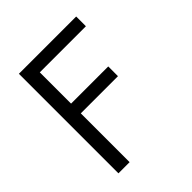

<svg xmlns="http://www.w3.org/2000/svg" viewBox="-176 -738 851 851"><g transform="rotate(-45 250.0 -312.0)"><path d="M78 -624H437V-563H148V-367H381V-306H148V0H78Z"/></g></svg>

Font: Vazir Code
Style: Code
Weight: 400
Foundry: DejaVu fonts team - Redesigned by Saber Rastikerdar
Version: Version 1.1.2